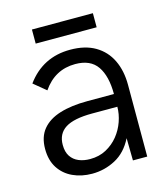

<svg xmlns="http://www.w3.org/2000/svg" viewBox="-102 -733 715 823"><g transform="rotate(-15 256.0 -322.0)"><path d="M206.5 10Q159 10 120.8 -7.8Q82.5 -25.5 60.2 -60Q38 -94.5 38 -144.5Q38 -198 65.5 -231.2Q93 -264.5 144 -280.2Q195 -296 266.5 -296H384Q384 -375.5 354 -419.2Q324 -463 256.5 -463Q166 -463 112.5 -385L58 -430Q129.5 -528 251.5 -528Q317.5 -528 362.2 -501.8Q407 -475.5 429.8 -428.2Q452.5 -381 452.5 -318.5V0H389L387.5 -99Q358.5 -41.5 310 -15.8Q261.5 10 206.5 10ZM214 -53Q254 -53 285.5 -70Q317 -87 339 -114.2Q361 -141.5 372.5 -174.5Q384 -207.5 384 -239.5H272.5Q191 -239.5 153.2 -215.5Q115.5 -191.5 115.5 -142Q115.5 -110.5 128.5 -91Q141.5 -71.5 163.8 -62.2Q186 -53 214 -53ZM386.5 -591.5H116V-654H386.5Z"/></g></svg>

Font: Acari Sans
Style: Regular
Weight: 400
Designer: Alfredo Marco Pradil and Stefan Peev (font) & Cristiano Sobral (main changes)
Foundry: Alfredo Marco Pradil and Stefan Peev (font) & Cristiano Sobral (main changes)
Version: Version 1.063; ttfautohint (v1.8.3)